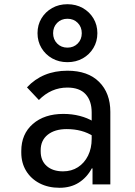

<svg xmlns="http://www.w3.org/2000/svg" viewBox="-20 -875 640 911"><path d="M262.5 16Q209 16 168 -5.2Q127 -26.5 104 -64.2Q81 -102 81 -151V-158.5Q81 -239 135.8 -286.8Q190.5 -334.5 280.5 -334.5Q322 -334.5 358.5 -325Q395 -315.5 423 -298.5V-228.5Q370 -262.5 296.5 -262.5Q240 -262.5 206.5 -235.8Q173 -209 173 -162V-157Q173 -112.5 201.8 -87.2Q230.5 -62 279 -62Q319.5 -62 350 -81.8Q380.5 -101.5 397.8 -136.5Q415 -171.5 415 -216V-341.5Q415 -396.5 386.2 -428Q357.5 -459.5 299.5 -459.5Q222.5 -459.5 164.5 -400.5L108 -460.5Q181.5 -539.5 300 -539.5Q397 -539.5 450.2 -486.5Q503.5 -433.5 503.5 -344V0H419V-76H415.5Q392.5 -33 354 -8.5Q315.5 16 262.5 16ZM158 -717.5Q158 -757 176.8 -788Q195.5 -819 227.5 -837Q259.5 -855 300 -855Q340.5 -855 372.5 -837Q404.5 -819 423.2 -788Q442 -757 442 -717.5Q442 -678.5 423.2 -647.2Q404.5 -616 372.5 -598Q340.5 -580 300 -580Q259.5 -580 227.5 -598Q195.5 -616 176.8 -647.2Q158 -678.5 158 -717.5ZM300 -649Q329.5 -649 348.8 -668.5Q368 -688 368 -717.5Q368 -747 348.8 -766.5Q329.5 -786 300 -786Q270.5 -786 251.2 -766.5Q232 -747 232 -717.5Q232 -688 251.2 -668.5Q270.5 -649 300 -649Z"/></svg>

Font: Google Sans Code
Style: Regular
Weight: 400
Monospace: yes
Designer: Google Sans Code Authors
Foundry: Google LLC
Version: Version 6.000